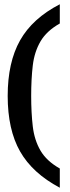

<svg xmlns="http://www.w3.org/2000/svg" viewBox="-20 -717 329 899"><path d="M260 72V162Q132 94 74 -8Q16 -110 16 -268Q16 -425 74 -528Q132 -631 260 -697V-607Q198 -572 169.5 -523Q141 -474 133.5 -410.5Q126 -347 126 -268Q126 -189 133.5 -125Q141 -61 169.5 -12Q198 37 260 72Z"/></svg>

Font: Lisu Bosa Black
Style: Regular
Weight: 900
Designer: David Morse, Annie Olsen, Victor Gaultney, Frank Grießhammer (Latin)
Foundry: SIL International
Version: Version 2.000